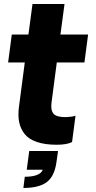

<svg xmlns="http://www.w3.org/2000/svg" viewBox="-20 -700 471 946"><path d="M266.1 43.9 257.8 101.1Q248 169.4 209.7 197.8Q171.4 226.1 95.2 226.1L102.1 170.9Q177.2 170.9 190.9 136.2H111.8L124 43.9ZM277.8 -529.8H414.1L396 -392.1H259.8L233.9 -194.8Q229 -157.7 243.2 -140.4Q257.3 -123 300.8 -123Q314 -123 330.8 -125.2Q347.7 -127.4 352.1 -129.9L335 0Q308.6 13.2 259.8 13.2Q201.7 13.2 161.6 -0.5Q121.6 -14.2 101.3 -39.8Q81.1 -65.4 74.5 -97.9Q67.9 -130.4 73.2 -171.9L102.1 -392.1H20L38.1 -529.8H120.1L140.1 -680.2H297.9Z"/></svg>

Font: Cooper Hewitt
Style: Bold Italic
Weight: 712
Designer: Village Type and Design LLC
Foundry: Cooper Hewitt Smithsonian Design Museum
Version: 1.000